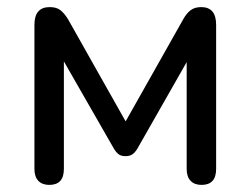

<svg xmlns="http://www.w3.org/2000/svg" viewBox="-20 -514 707 541"><path d="M77 -38V-444Q77 -494 120 -494Q139 -494 150 -485.5Q161 -477 171 -461L334 -172L497 -461Q506 -477 517.5 -485.5Q529 -494 547 -494Q589 -494 589 -444V-38Q589 7 548 7Q528 7 517 -4.5Q506 -16 506 -38V-339L367 -95Q361 -85 353.5 -79.5Q346 -74 334 -74Q321 -74 314 -79.5Q307 -85 301 -95L160 -341V-38Q160 7 119 7Q99 7 88 -4.5Q77 -16 77 -38Z"/></svg>

Font: SN Pro
Style: Regular
Weight: 400
Designer: Tobias Whetton
Foundry: Supernotes
Version: Version 1.003